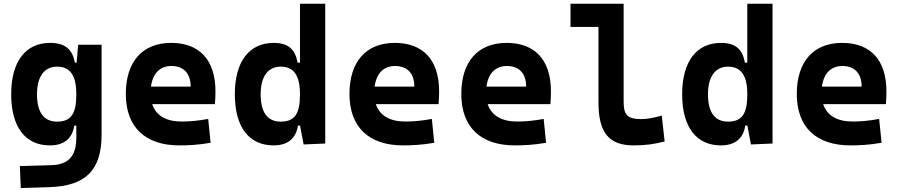

<svg xmlns="http://www.w3.org/2000/svg" viewBox="-20 -752 4728 1006"><path d="M88.9 233.4 240.2 228.5C429.7 222.2 512.2 138.7 512.2 -45.9V-517.6H389.6L381.3 -423.8H372.1C359.9 -493.2 321.3 -527.3 242.7 -527.3C113.3 -527.3 38.6 -429.2 38.6 -258.3C38.6 -85.4 113.3 9.8 241.7 9.8C314 9.8 358.9 -24.9 369.1 -93.8H379.9V-30.3C379.9 63 340.8 110.8 250 113.3L84 118.2ZM379.9 -258.3C379.9 -157.7 354 -114.7 278.8 -114.7C210 -114.7 173.8 -163.1 173.8 -258.3C173.8 -350.1 211.9 -402.8 278.8 -402.8C346.2 -402.8 379.9 -358.4 379.9 -258.3Z M919.9 9.8C961.9 9.8 1017.1 7.8 1083.5 -3.9L1070.8 -128.9C1023.4 -120.1 978.5 -115.2 931.6 -115.2C850.6 -115.2 797.4 -146.5 777.3 -206.5H1106C1107.9 -227.5 1108.9 -249 1108.9 -273.4C1108.9 -438.5 1024.4 -527.3 877 -527.3C726.1 -527.3 639.2 -428.7 639.2 -259.8C639.2 -85.9 740.7 9.8 919.9 9.8ZM771 -298.3C780.3 -367.7 818.4 -406.2 877.9 -406.2C941.4 -406.2 979 -368.2 979 -298.3Z M1413.6 9.8C1485.8 9.8 1530.8 -24.9 1541 -93.8H1552.2L1570.8 4.9L1684.1 0V-732.4H1551.8V-423.8H1539.1C1527.3 -493.2 1490.2 -527.3 1414.6 -527.3C1285.2 -527.3 1210.4 -429.2 1210.4 -258.3C1210.4 -85.4 1285.2 9.8 1413.6 9.8ZM1551.8 -258.3C1551.8 -157.7 1525.9 -114.7 1450.7 -114.7C1381.8 -114.7 1345.7 -163.1 1345.7 -258.3C1345.7 -350.1 1383.8 -402.8 1450.7 -402.8C1518.1 -402.8 1551.8 -358.4 1551.8 -258.3Z M2091.8 9.8C2133.8 9.8 2189 7.8 2255.4 -3.9L2242.7 -128.9C2195.3 -120.1 2150.4 -115.2 2103.5 -115.2C2022.5 -115.2 1969.2 -146.5 1949.2 -206.5H2277.8C2279.8 -227.5 2280.8 -249 2280.8 -273.4C2280.8 -438.5 2196.3 -527.3 2048.8 -527.3C1897.9 -527.3 1811 -428.7 1811 -259.8C1811 -85.9 1912.6 9.8 2091.8 9.8ZM1942.9 -298.3C1952.1 -367.7 1990.2 -406.2 2049.8 -406.2C2113.3 -406.2 2150.9 -368.2 2150.9 -298.3Z M2677.7 9.8C2719.7 9.8 2774.9 7.8 2841.3 -3.9L2828.6 -128.9C2781.2 -120.1 2736.3 -115.2 2689.5 -115.2C2608.4 -115.2 2555.2 -146.5 2535.2 -206.5H2863.8C2865.7 -227.5 2866.7 -249 2866.7 -273.4C2866.7 -438.5 2782.2 -527.3 2634.8 -527.3C2483.9 -527.3 2397 -428.7 2397 -259.8C2397 -85.9 2498.5 9.8 2677.7 9.8ZM2528.8 -298.3C2538.1 -367.7 2576.2 -406.2 2635.7 -406.2C2699.2 -406.2 2736.8 -368.2 2736.8 -298.3Z M3299.8 9.8C3358.4 9.8 3406.7 3.9 3462.4 -10.7L3447.3 -146.5C3402.3 -133.8 3369.6 -127.9 3338.9 -127.9C3261.7 -127.9 3247.6 -155.8 3247.6 -220.7V-732.4H2969.2V-610.8H3115.7V-215.8C3115.7 -58.1 3169.4 9.8 3299.8 9.8Z M3757.3 9.8C3829.6 9.8 3874.5 -24.9 3884.8 -93.8H3896L3914.6 4.9L4027.8 0V-732.4H3895.5V-423.8H3882.8C3871.1 -493.2 3834 -527.3 3758.3 -527.3C3628.9 -527.3 3554.2 -429.2 3554.2 -258.3C3554.2 -85.4 3628.9 9.8 3757.3 9.8ZM3895.5 -258.3C3895.5 -157.7 3869.6 -114.7 3794.4 -114.7C3725.6 -114.7 3689.5 -163.1 3689.5 -258.3C3689.5 -350.1 3727.5 -402.8 3794.4 -402.8C3861.8 -402.8 3895.5 -358.4 3895.5 -258.3Z M4435.5 9.8C4477.5 9.8 4532.7 7.8 4599.1 -3.9L4586.4 -128.9C4539.1 -120.1 4494.1 -115.2 4447.3 -115.2C4366.2 -115.2 4313 -146.5 4293 -206.5H4621.6C4623.5 -227.5 4624.5 -249 4624.5 -273.4C4624.5 -438.5 4540 -527.3 4392.6 -527.3C4241.7 -527.3 4154.8 -428.7 4154.8 -259.8C4154.8 -85.9 4256.3 9.8 4435.5 9.8ZM4286.6 -298.3C4295.9 -367.7 4334 -406.2 4393.6 -406.2C4457 -406.2 4494.6 -368.2 4494.6 -298.3Z"/></svg>

Font: Cascadia Mono NF
Style: Bold
Weight: 700
Monospace: yes
Designer: Aaron Bell
Foundry: Saja Typeworks
Version: Version 2404.023